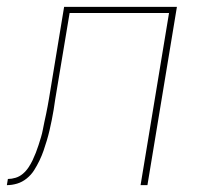

<svg xmlns="http://www.w3.org/2000/svg" viewBox="-58 -540 578 560"><path d="M-38 0 -35 -18Q-24 -18 -12.5 -21.5Q-1 -25 8.5 -33Q18 -41 25 -51.5Q32 -62 37 -72.5Q42 -83 46.5 -94.5Q51 -106 54.5 -117Q58 -128 61.5 -139.5Q65 -151 67 -162Q69 -173 71.5 -184.5Q74 -196 76.5 -207.5Q79 -219 81 -230.5Q83 -242 85 -253L129 -520H458L372 0H352L435 -502H145L103 -250Q101 -235 98.5 -220Q96 -205 93 -190Q90 -175 86.5 -160Q83 -145 78.5 -130Q74 -115 69 -100.5Q64 -86 57 -71.5Q50 -57 41.5 -43.5Q33 -30 20 -19.5Q7 -9 -8 -4.5Q-23 0 -38 0Z"/></svg>

Font: Iosevka Term Curly Th Obl
Style: Regular
Weight: 100
Italic angle: -9°
Designer: Belleve Invis
Foundry: Belleve Invis
Version: Version 32.3.0